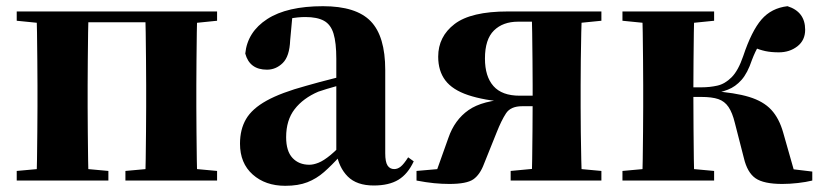

<svg xmlns="http://www.w3.org/2000/svg" viewBox="-20 -583 2652 620"><path d="M97 0Q99 -26 99.5 -68.5Q100 -111 100.5 -157Q101 -203 101 -238V-308Q101 -343 100.5 -389Q100 -435 99.5 -478Q99 -521 97 -546H266Q265 -521 264.5 -478Q264 -435 263.5 -389Q263 -343 263 -308V-238Q263 -203 263.5 -157Q264 -111 264.5 -68.5Q265 -26 266 0ZM449 0Q450 -26 450.5 -68.5Q451 -111 451.5 -157Q452 -203 452 -238V-308Q452 -343 451.5 -389Q451 -435 450.5 -478Q450 -521 449 -546H617Q616 -521 615.5 -478Q615 -435 614.5 -389Q614 -343 614 -308V-238Q614 -203 614.5 -157Q615 -111 615.5 -68.5Q616 -26 617 0ZM34 0V-31L144 -41H221L330 -31V0ZM385 0V-31L495 -41H573L681 -31V0ZM34 -516V-546H182V-505H144ZM534 -505V-546H681V-516L573 -505ZM182 -511V-546H534V-511Z M901 17Q837 17 796 -19.5Q755 -56 755 -119Q755 -165 774.5 -198.5Q794 -232 841 -258Q888 -284 969 -306Q1007 -317 1058.5 -330Q1110 -343 1150 -353V-327Q1110 -317 1070.5 -306Q1031 -295 1008 -287Q959 -266 931.5 -230.5Q904 -195 904 -140Q904 -95 924.5 -73Q945 -51 979 -51Q992 -51 1008.5 -57.5Q1025 -64 1047.5 -82.5Q1070 -101 1101 -136L1120 -80H1079Q1051 -49 1026.5 -27.5Q1002 -6 972.5 5.5Q943 17 901 17ZM1187 16Q1132 16 1103 -13Q1074 -42 1066 -91V-93V-393Q1066 -445 1057 -474.5Q1048 -504 1026 -516Q1004 -528 966 -528Q942 -528 916 -523Q890 -518 852 -505L924 -529L917 -453Q915 -401 893 -379.5Q871 -358 842 -358Q786 -358 772 -410Q779 -480 843 -521.5Q907 -563 1023 -563Q1130 -563 1177 -514.5Q1224 -466 1224 -357V-88Q1224 -60 1231.5 -48.5Q1239 -37 1253 -37Q1264 -37 1274 -45Q1284 -53 1298 -75L1316 -62Q1297 -21 1266.5 -2.5Q1236 16 1187 16Z M1620 -546H1922V-516L1812 -505L1774 -513H1653Q1604 -513 1575 -484.5Q1546 -456 1546 -394Q1546 -336 1573.5 -305Q1601 -274 1658 -274H1774V-240H1666Q1629 -240 1614 -217Q1599 -194 1584 -156L1543 -54Q1530 -19 1508.5 -4Q1487 11 1431 11Q1407 11 1381.5 8.5Q1356 6 1325 0V-31L1474 -44L1382 -9L1428 -138Q1448 -196 1493 -227.5Q1538 -259 1627 -263L1624 -252Q1542 -259 1491.5 -276Q1441 -293 1418 -323.5Q1395 -354 1395 -400Q1395 -465 1448 -505.5Q1501 -546 1620 -546ZM1697 0Q1698 -26 1698.5 -69Q1699 -112 1699.5 -161.5Q1700 -211 1700 -253V-308Q1700 -343 1699.5 -389Q1699 -435 1698.5 -478Q1698 -521 1697 -546H1859Q1858 -521 1857 -478Q1856 -435 1855.5 -389Q1855 -343 1855 -308V-238Q1855 -203 1855.5 -157Q1856 -111 1857 -68.5Q1858 -26 1859 0ZM1629 0V-31L1735 -41H1814L1922 -31V0Z M1990 0V-31L2100 -41H2177L2286 -31V0ZM1990 -516V-546H2286V-516L2177 -505H2100ZM2053 0Q2055 -26 2055.5 -68.5Q2056 -111 2056.5 -157Q2057 -203 2057 -238V-308Q2057 -343 2056.5 -389Q2056 -435 2055.5 -478Q2055 -521 2053 -546H2222Q2221 -521 2220.5 -477.5Q2220 -434 2219.5 -385.5Q2219 -337 2219 -296V-275Q2219 -222 2219.5 -168Q2220 -114 2220.5 -70Q2221 -26 2222 0ZM2382 -73 2353 -186Q2345 -219 2332.5 -237.5Q2320 -256 2299.5 -263Q2279 -270 2244 -270H2138V-301H2245Q2272 -301 2296.5 -306.5Q2321 -312 2342.5 -333.5Q2364 -355 2380 -402Q2407 -483 2439 -520Q2471 -557 2523 -563Q2580 -545 2580 -487Q2580 -453 2555 -433.5Q2530 -414 2495 -414Q2470 -414 2451.5 -418Q2433 -422 2411 -431L2464 -480Q2442 -454 2430.5 -436Q2419 -418 2408 -389Q2394 -347 2374.5 -325Q2355 -303 2330.5 -293.5Q2306 -284 2276 -279L2279 -289Q2353 -284 2399 -270Q2445 -256 2470.5 -228.5Q2496 -201 2509 -155L2550 -11L2436 -49L2603 -29V0Q2583 5 2556.5 8Q2530 11 2506 11Q2446 11 2419.5 -7.5Q2393 -26 2382 -73Z"/></svg>

Font: Noto Serif JP Black
Style: Regular
Weight: 900
Designer: Ryoko NISHIZUKA 西塚涼子 (kana & ideographs); Frank Grießhammer (Latin, Greek & Cyrillic); Wenlong ZHANG 张文龙 (bopomofo); San
Foundry: Adobe
Version: Version 2.003-H1;hotconv 1.1.1;makeotfexe 2.6.0